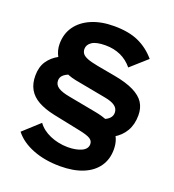

<svg xmlns="http://www.w3.org/2000/svg" viewBox="-140 -779 903 997"><g transform="rotate(20 311.5 -280.0)"><path d="M422.4 -99 363.2 -181.2Q402.6 -187 427.7 -195.7Q452.8 -204.4 464.9 -217.4Q477 -230.4 477 -247.6Q477 -270.6 458.2 -284.5Q439.4 -298.4 401.8 -305.2L229.6 -337.4Q184.4 -346.2 151.7 -367.7Q119 -389.2 102.1 -420.2Q85.2 -451.2 85.2 -486.8Q85.2 -542.2 114.1 -583.2Q143 -624.2 196.1 -647.1Q249.2 -670 321 -670Q402.4 -670 456.7 -645.3Q511 -620.6 551.6 -572.8L462 -493Q434 -527.2 396.2 -544Q358.4 -560.8 313.2 -560.8Q261.8 -560.8 238.6 -545.2Q215.4 -529.6 215.4 -506Q215.4 -492.4 222.7 -481.5Q230 -470.6 250.8 -462.1Q271.6 -453.6 310.6 -446.4L409.6 -428.4Q477.4 -416.2 518.7 -395.6Q560 -375 578.4 -346.2Q596.8 -317.4 596.8 -277.4Q596.8 -226.8 575.5 -190.1Q554.2 -153.4 515 -130.9Q475.8 -108.4 422.4 -99ZM304.4 110Q220 110 153.6 84.1Q87.2 58.2 50.8 11.6L140.4 -70Q164.4 -36.2 209.4 -16.7Q254.4 2.8 307 3.4Q353 3.4 383.1 -10.5Q413.2 -24.4 413.2 -51.2Q413.2 -69.6 396.2 -80.1Q379.2 -90.6 335.8 -99.4L184.2 -130.6Q130.4 -142.2 94.5 -162.3Q58.6 -182.4 40.9 -213.6Q23.2 -244.8 23.2 -288.4Q23.2 -336.6 44.9 -368.9Q66.6 -401.2 104.1 -421.2Q141.6 -441.2 188.8 -450.6L242.4 -370.4Q208.2 -362.2 186.1 -353.3Q164 -344.4 153.3 -332.9Q142.6 -321.4 142.6 -304.8Q142.6 -281.8 162.8 -268.1Q183 -254.4 227 -246.4L382.2 -217.2Q461.2 -202.4 499.4 -165.7Q537.6 -129 537.6 -66.8Q537.6 -12 509.6 27.8Q481.6 67.6 429.4 88.8Q377.2 110 304.4 110Z"/></g></svg>

Font: Work Sans
Style: Regular
Weight: 400
Designer: Wei Huang
Foundry: Wei Huang
Version: Version 2.006; ttfautohint (v1.8.1.43-b0c9)